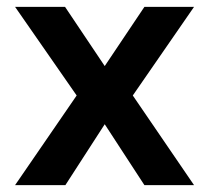

<svg xmlns="http://www.w3.org/2000/svg" viewBox="-20 -541 611 561"><path d="M24 0 204 -262 24 -521H170L286 -348L402 -521H547L368 -262L547 0H402L286 -178L171 0Z"/></svg>

Font: DM Sans 10pt
Style: Bold
Weight: 700
Version: Version 4.004;gftools[0.9.30]